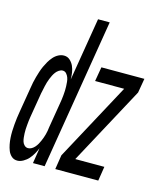

<svg xmlns="http://www.w3.org/2000/svg" viewBox="-134 -817 762 906"><g transform="rotate(15 246.5 -363.5)"><path d="M36 8Q19 8 7.5 -2.5Q-4 -13 -9.5 -27Q-15 -41 -18 -56.5Q-21 -72 -22 -88Q-23 -104 -22.5 -120.5Q-22 -137 -20.5 -153.5Q-19 -170 -17 -186.5Q-15 -203 -12 -219L8 -339Q10 -353 13 -367.5Q16 -382 20 -396Q24 -410 28.5 -424Q33 -438 39 -451Q45 -464 52.5 -477Q60 -490 70.5 -502Q81 -514 94.5 -521Q108 -528 122 -528Q139 -528 151 -517Q163 -506 169.5 -491.5Q176 -477 178.5 -460.5Q181 -444 181 -427L232 -735H289L168 0H111L123 -76Q117 -61 109 -47Q101 -33 90.5 -21Q80 -9 65 -0.5Q50 8 36 8ZM220 0 231 -70 436 -450H294L306 -520H516L504 -450L299 -70H441L430 0ZM70 -62Q79 -62 87.5 -67Q96 -72 102.5 -79.5Q109 -87 113.5 -95Q118 -103 122 -112Q126 -121 129 -129.5Q132 -138 134.5 -147Q137 -156 138.5 -165Q140 -174 141 -183L161 -303Q163 -314 164.5 -325Q166 -336 167 -347Q168 -358 168.5 -369Q169 -380 168.5 -390.5Q168 -401 167 -412Q166 -423 162.5 -432.5Q159 -442 152 -450Q145 -458 134 -458Q125 -458 116 -452Q107 -446 101 -438Q95 -430 90.5 -421Q86 -412 82.5 -403Q79 -394 76 -384.5Q73 -375 71 -365.5Q69 -356 67 -346.5Q65 -337 63 -328L43 -208Q41 -197 40 -187Q39 -177 38 -166.5Q37 -156 36.5 -145.5Q36 -135 36.5 -125Q37 -115 38 -105Q39 -95 42 -85.5Q45 -76 52.5 -69Q60 -62 70 -62Z"/></g></svg>

Font: Iosevka SS18
Style: Italic
Weight: 400
Italic angle: -9°
Monospace: yes
Designer: Belleve Invis
Foundry: Belleve Invis
Version: Version 25.1.1; ttfautohint (v1.8.4)